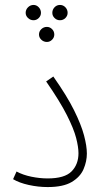

<svg xmlns="http://www.w3.org/2000/svg" viewBox="-20 -753 422 778"><path d="M33 -27 47 -58Q73 -44 107 -37Q141 -30 173 -30Q242 -30 270 -58.5Q298 -87 298 -132Q298 -157 288.5 -194Q279 -231 251 -286.5Q223 -342 167 -423L196 -443Q251 -365 280 -306.5Q309 -248 320.5 -204.5Q332 -161 332 -131Q332 -99 318.5 -67.5Q305 -36 270.5 -15.5Q236 5 173 5Q135 5 96.5 -3.5Q58 -12 33 -27ZM116 -671Q103 -671 93.5 -680Q84 -689 84 -701Q84 -714 93.5 -723.5Q103 -733 116 -733Q128 -733 137 -723.5Q146 -714 146 -701Q146 -689 137 -680Q128 -671 116 -671ZM223 -671Q210 -671 201 -680Q192 -689 192 -701Q192 -714 201 -723.5Q210 -733 223 -733Q236 -733 245 -723.5Q254 -714 254 -701Q254 -689 245 -680Q236 -671 223 -671ZM170 -583Q157 -583 147.5 -592Q138 -601 138 -613Q138 -626 147.5 -635Q157 -644 170 -644Q182 -644 191 -635Q200 -626 200 -613Q200 -601 191 -592Q182 -583 170 -583Z"/></svg>

Font: Noto Sans Arabic SemCond ExtLt
Style: Regular
Weight: 200
Width: 4
Designer: Monotype Design Team, Nadine Chahine, Nizar Qandah and Khaled Hosny
Foundry: Monotype Imaging Inc.
Version: Version 2.012; ttfautohint (v1.8.4.7-5d5b)